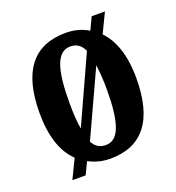

<svg xmlns="http://www.w3.org/2000/svg" viewBox="-116 -669 736 802"><g transform="rotate(-20 252.0 -268.0)"><path d="M111 -45 70 40H129L155 -14C183 1 214 10 251 10C393 10 467 -82 467 -270C467 -371 441 -444 397 -489L439 -576H380L354 -521C325 -539 291 -548 254 -548C111 -548 37 -457 37 -270C37 -165 63 -91 111 -45ZM312 -447 177 -151C171 -183 169 -222 169 -270C169 -414 192 -488 252 -488C280 -488 299 -475 312 -447ZM253 -50C225 -50 208 -61 194 -86L328 -377C332 -347 335 -311 335 -268C335 -124 312 -50 253 -50Z"/></g></svg>

Font: Noto Serif Lao ExtraCondensed
Style: Bold
Weight: 700
Width: 2
Designer: Monotype Design Team
Foundry: Monotype Imaging Inc.
Version: Version 2.003